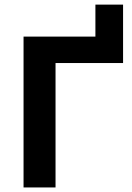

<svg xmlns="http://www.w3.org/2000/svg" viewBox="-20 -824 580 844"><path d="M224.1 0H83.5V-663.1H399.4V-803.7H521V-546.9H224.1Z"/></svg>

Font: Bpm'online Open Sans
Style: Bold
Weight: 700
Foundry: Ascender Corporation
Version: Version 1.10